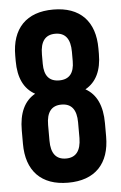

<svg xmlns="http://www.w3.org/2000/svg" viewBox="-52 -746 500 791"><g transform="rotate(-5 198.0 -350.0)"><path d="M370 -168Q370 -84 326 -38Q281 8 198 8Q115 8 70 -38Q26 -84 26 -168V-223Q26 -331 94 -369Q26 -406 26 -510V-532Q26 -616 70 -662Q115 -708 198 -708Q281 -708 326 -662Q370 -616 370 -532V-510Q370 -407 302 -369Q370 -331 370 -223ZM136 -171Q136 -92 198 -92Q259 -92 260 -171V-236Q260 -315 198 -315Q136 -315 136 -236ZM136 -489Q136 -415 198 -415Q260 -415 260 -489V-528Q260 -608 198 -608Q136 -608 136 -528Z"/></g></svg>

Font: Adderley Bold
Style: Regular
Weight: 700
Designer: gorohovskiy
Version: Version 1.003 November 13, 2017